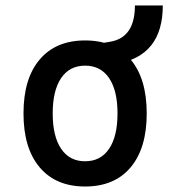

<svg xmlns="http://www.w3.org/2000/svg" viewBox="-20 -676 626 706"><path d="M293 9.8Q185.5 9.8 126 -60.5Q66.4 -130.9 66.4 -258.8Q66.4 -387.2 126 -457.3Q185.5 -527.3 293 -527.3Q400.9 -527.3 460.2 -457.3Q519.5 -387.2 519.5 -258.8Q519.5 -130.9 460.2 -60.5Q400.9 9.8 293 9.8ZM293 -83Q350.1 -83 381.1 -128.9Q412.1 -174.8 412.1 -258.8Q412.1 -343.3 381.1 -388.9Q350.1 -434.6 293 -434.6Q235.8 -434.6 204.8 -388.9Q173.8 -343.3 173.8 -258.8Q173.8 -174.8 204.8 -128.9Q235.8 -83 293 -83ZM379.9 -437 355.5 -517.6 384.8 -522.5Q476.1 -537.6 476.1 -655.8H578.6Q578.6 -470.2 409.2 -441.9Z"/></svg>

Font: CaskaydiaCove NFP
Style: Regular
Weight: 400
Designer: Aaron Bell
Foundry: Saja Typeworks
Version: Version 2111.001; VTT 6.35;Nerd Fonts 3.1.1